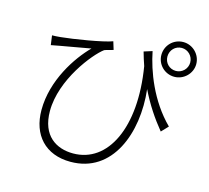

<svg xmlns="http://www.w3.org/2000/svg" viewBox="-119 -945 1237 1138"><g transform="rotate(15 500.0 -376.5)"><path d="M656 -691C664 -662 673 -634 682 -608C742 -244 621 1 408 1C305 1 211 -55 211 -207C211 -400 368 -594 428 -638C442 -644 470 -649 482 -654L467 -703C413 -682 233 -653 159 -646C140 -644 120 -643 107 -643L115 -585C135 -589 153 -592 168 -595C210 -603 296 -617 353 -628C271 -546 161 -382 161 -200C161 -47 251 53 406 53C662 53 764 -216 734 -481C776 -395 823 -325 877 -259L916 -300C791 -424 730 -590 707 -707ZM870 -629C830 -629 800 -660 800 -699C800 -739 831 -770 870 -770C908 -770 940 -739 940 -699C940 -660 908 -629 870 -629ZM870 -806C810 -806 763 -758 763 -699C763 -641 810 -593 870 -593C928 -593 977 -641 977 -699C977 -758 928 -806 870 -806Z"/></g></svg>

Font: Genne Gothic Light
Style: Regular
Weight: 300
Designer: Ryoko NISHIZUKA (kana & ideographs); Paul D. Hunt (Latin, Greek & Cyrillic); Wenlong ZHANG (bopomofo); Sandoll Communica
Foundry: Adobe Systems Incorporated
Version: Version 1.004;PS 1.004;hotconv 16.6.51;makeotf.lib2.5.65220